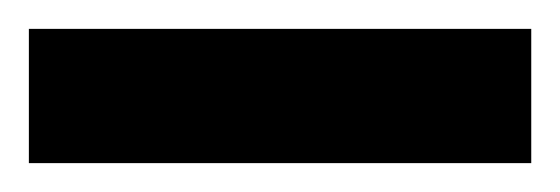

<svg xmlns="http://www.w3.org/2000/svg" viewBox="-20 0 388 133"><path d="M0 113V20H348V113Z"/></svg>

Font: Bricolage Grotesque Condensed Medium
Style: Regular
Weight: 500
Width: 3
Designer: Mathieu Triay
Foundry: Atelier Triay
Version: Version 1.000;gftools[0.9.30]